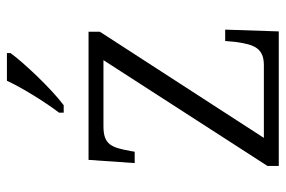

<svg xmlns="http://www.w3.org/2000/svg" viewBox="-152 -654 806 541"><g transform="rotate(-90 250.5 -383.0)"><path d="M204 -619V-606H225C273 -642 347 -721 372 -756V-766H294C273 -721 233 -657 204 -619ZM54 0H433L438 -151H406L403 -119C396 -70 386 -42 338 -42H133L432 -504V-536H71L62 -406H94L96 -418C106 -472 114 -494 166 -494H352L54 -32Z"/></g></svg>

Font: Noto Serif Ethiopic Light
Style: Regular
Weight: 300
Designer: Monotype Design Team
Foundry: Monotype Imaging Inc.
Version: Version 2.102